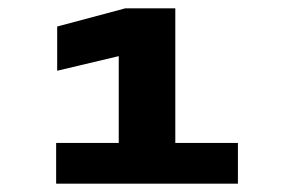

<svg xmlns="http://www.w3.org/2000/svg" viewBox="-20 -720 700 460"><path d="M114.5 -280V-377.5H264.5V-585.5L117 -550.5V-656.5L280 -700H400V-377.5H550V-280Z"/></svg>

Font: Trispace Expanded
Style: Bold
Weight: 700
Width: 7
Designer: Tyler Finck
Foundry: Etcetera Type Company
Version: Version 1.210; ttfautohint (v1.8.3)